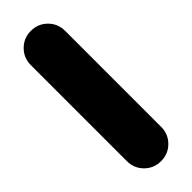

<svg xmlns="http://www.w3.org/2000/svg" viewBox="-148 -388 396 396"><g transform="rotate(-45 50.0 -190.0)"><path d="M0 -50H100V-330H0ZM50 -100Q29 -100 14.5 -85.5Q0 -71 0 -50Q0 -29 14.5 -14.5Q29 0 50 0Q71 0 85.5 -14.5Q100 -29 100 -50Q100 -71 85.5 -85.5Q71 -100 50 -100ZM50 -380Q29 -380 14.5 -365.5Q0 -351 0 -330Q0 -309 14.5 -294.5Q29 -280 50 -280Q71 -280 85.5 -294.5Q100 -309 100 -330Q100 -351 85.5 -365.5Q71 -380 50 -380Z"/></g></svg>

Font: Wavefont SemiBold
Style: Regular
Weight: 600
Version: Version 3.004;gftools[0.9.33]